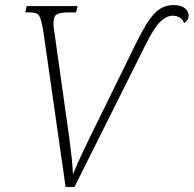

<svg xmlns="http://www.w3.org/2000/svg" viewBox="-20 -738 765 758"><path d="M152 -608Q146 -645 140.5 -662.5Q135 -680 125 -684.5Q115 -689 97 -689H80L85 -714H286L280 -689H250Q215 -689 203 -680.5Q191 -672 191 -646Q191 -636 193 -622Q195 -608 196 -602L254 -190Q260 -145 263 -115.5Q266 -86 268 -50Q279 -76 288 -96.5Q297 -117 307 -138Q317 -159 331 -188L520 -573Q558 -651 589.5 -684.5Q621 -718 665 -718Q695 -718 710 -705.5Q725 -693 725 -677Q725 -659 707 -647Q700 -663 688.5 -669.5Q677 -676 662 -676Q638 -676 613.5 -653Q589 -630 554 -560L274 0H239Z"/></svg>

Font: Noto Serif ExtraLight
Style: Italic
Weight: 200
Italic angle: -12°
Designer: Monotype Design Team
Foundry: Monotype Imaging Inc.
Version: Version 2.014; ttfautohint (v1.8.4.7-5d5b)